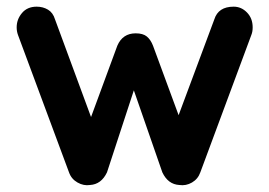

<svg xmlns="http://www.w3.org/2000/svg" viewBox="-20 -555 808 576"><path d="M681 -535Q704 -535 721 -517.5Q738 -500 738 -473Q738 -466 737 -460.5Q736 -455 734 -450L581 -38Q574 -18 556 -7.5Q538 3 518 0Q484 -2 467 -38L368 -323L394 -322L301 -38Q284 -2 250 0Q231 3 212.5 -7.5Q194 -18 187 -38L34 -450Q30 -461 30 -473Q30 -497 46 -516Q62 -535 90 -535Q109 -535 124 -526Q139 -517 145 -497L266 -169L241 -171L332 -418Q348 -455 387 -455Q409 -455 420.5 -445.5Q432 -436 439 -418L530 -171L500 -167L623 -497Q635 -535 681 -535Z"/></svg>

Font: Quicksand Variable Light
Style: Regular
Weight: 300
Designer: Andrew Paglinawan
Foundry: Andrew Paglinawan
Version: Version 3.004